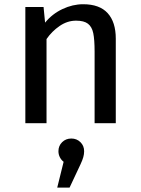

<svg xmlns="http://www.w3.org/2000/svg" viewBox="-20 -573 655 893"><path d="M97.9 0V-540.5H182.6L189.7 -467.7Q222.6 -508.2 270.3 -530.8Q317.9 -553.3 366.7 -553.3Q443.1 -553.3 480.8 -511.8Q518.5 -470.3 518.5 -393.3V0H420V-332.8Q420 -388.7 413.8 -418.5Q407.7 -448.2 389.2 -462.6Q370.8 -476.9 333.8 -476.9Q293.3 -476.9 257.2 -452.1Q221 -427.2 196.4 -391.3V0ZM371.3 130.3Q371.3 144.1 367.4 157.9Q363.6 171.8 354.4 191.3L303.6 299.5H246.2L275.9 179.5Q264.6 170.8 258.2 157.9Q251.8 145.1 251.8 130.3Q251.8 105.1 269 88.2Q286.2 71.3 311.8 71.3Q336.9 71.3 354.1 88.2Q371.3 105.1 371.3 130.3Z"/></svg>

Font: Fira Code Fixed Retina
Style: Regular
Weight: 450
Monospace: yes
Designer: Carrois Corporate, Edenspiekermann AG, Nikita Prokopov
Foundry: Carrois Corporate, Edenspiekermann AG, Nikita Prokopov
Version: Version 5.002